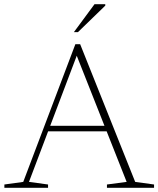

<svg xmlns="http://www.w3.org/2000/svg" viewBox="-20 -901 759 921"><path d="M198.5 -271V-297.5H503V-271ZM628.5 -28.5 719 -16V0H493V-16L587.5 -28.5L341.5 -650.5H354.5L119 -28.5L210.5 -16V0H1V-16L91.5 -28.5L341.5 -689H364.5ZM334.5 -747 433.5 -881H485V-874L354 -747Z"/></svg>

Font: Newsreader ExtraLight
Style: Regular
Weight: 250
Designer: Hugues Gentile
Foundry: Production Type
Version: Version 1.003